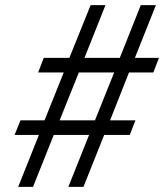

<svg xmlns="http://www.w3.org/2000/svg" viewBox="-20 -730 641 750"><path d="M51 0 132 -203H37L60 -260H154L229 -447H129L151 -504H251L334 -710H392L310 -504H448L530 -710H589L507 -504H601L579 -447H484L410 -260H509L487 -203H387L306 0H247L328 -203H190L109 0ZM213 -260H351L426 -447H288Z"/></svg>

Font: Geist Mono Light
Style: Italic
Weight: 300
Italic angle: -12°
Monospace: yes
Designer: Basement.studio, Andrés Briganti, Mateo Zaragoza
Foundry: Basement.studio, Vercel, Andrés Briganti, Guido Ferreyra, Mateo Zaragoza
Version: Version 1.500; ttfautohint (v1.8.4.7-5d5b)